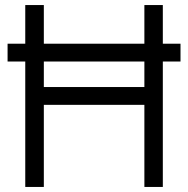

<svg xmlns="http://www.w3.org/2000/svg" viewBox="-20 -740 744 760"><path d="M624.5 -567H694.5V-496.5H624.5V0H551.5V-325H153.5V0H80V-496.5H10V-567H80V-720H153.5V-567H551.5V-720H624.5ZM153.5 -395.5H551.5V-496.5H153.5Z"/></svg>

Font: CCSD_manrope
Style: Regular
Weight: 400
Designer: Mikhail Sharanda
Foundry: Mikhail Sharanda
Version: Version 4.503